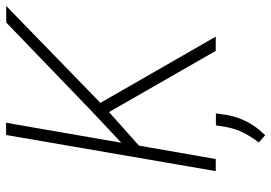

<svg xmlns="http://www.w3.org/2000/svg" viewBox="-154 -598 918 651"><g transform="rotate(-90 305.5 -272.0)"><path d="M251.5 -361.8 459 0H507.3L282.7 -391.1L611.3 -710.4H555.2L257.3 -423.3L147.5 -320.3L215.3 -710.9H173.8L51.3 0H92.3L137.7 -260.3ZM241.7 37.1 247.1 0.5H206.5L200.2 38.6Q194.3 68.8 180.9 95Q167.5 121.1 148.4 146L172.9 167.5Q200.7 140.1 218 107.2Q235.4 74.2 241.7 37.1Z"/></g></svg>

Font: Roboto Mono ExtraLight
Style: Italic
Weight: 250
Italic angle: -10°
Monospace: yes
Designer: Google
Version: Version 3.000